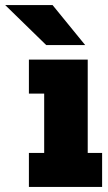

<svg xmlns="http://www.w3.org/2000/svg" viewBox="-104 -734 424 754"><path d="M9.5 0V-133.5H69.5V-366.5H9.5V-500H240.5V-133.5H297V0ZM77.5 -557 -83.5 -714H102.5L230.5 -557Z"/></svg>

Font: Trispace Condensed ExtraBold
Style: Regular
Weight: 800
Width: 3
Designer: Tyler Finck
Foundry: Etcetera Type Company
Version: Version 1.210; ttfautohint (v1.8.3)